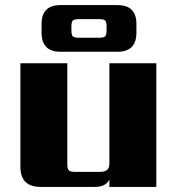

<svg xmlns="http://www.w3.org/2000/svg" viewBox="-20 -733 702 753"><path d="M260 -628V-615Q260 -596 265.5 -590.5Q271 -585 290 -585H368Q387 -585 392.5 -590.5Q398 -596 398 -615V-628Q398 -647 392.5 -652.5Q387 -658 368 -658H290Q271 -658 265.5 -652.5Q260 -647 260 -628ZM441 -530H217Q143 -530 143 -605V-639Q143 -713 217 -713H441Q515 -713 515 -639V-605Q515 -530 441 -530ZM409 -485H593V0H409V-29Q395 0 352 0H139Q60 0 60 -79V-485H244V-90Q244 -70 250 -64.5Q256 -59 275 -59H373Q409 -59 409 -90Z"/></svg>

Font: Sarpanch ExtraBold
Style: Regular
Weight: 800
Designer: Manushi Parikh (Devanagari and Latin), Jyotish Sonowal (Devanagari)
Foundry: Indian Type Foundry
Version: Version 2.004;PS 1.0;hotconv 1.0.78;makeotf.lib2.5.61930; tt